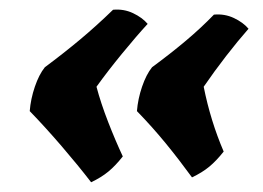

<svg xmlns="http://www.w3.org/2000/svg" viewBox="-20 -433 539 394"><path d="M212 -413Q234 -415 253 -406Q272 -397 283 -384Q260 -359 230.5 -323Q201 -287 178 -255Q187 -221 202 -182.5Q217 -144 232 -112Q217 -93 202.5 -81Q188 -69 167 -59Q140 -94 106.5 -133Q73 -172 41 -205Q43 -230 51.5 -255Q60 -280 72 -295Q111 -324 144.5 -352Q178 -380 212 -413ZM419 -403Q441 -405 460 -396Q479 -387 490 -374Q468 -349 444 -318Q420 -287 398 -255Q412 -185 439 -122Q424 -103 409.5 -91Q395 -79 374 -69Q347 -106 320 -139Q293 -172 261 -205Q263 -230 271.5 -255Q280 -280 292 -295Q330 -323 361.5 -349.5Q393 -376 419 -403Z"/></svg>

Font: Vollkorn Black
Style: Italic
Weight: 900
Italic angle: -11°
Designer: Friedrich Althausen
Foundry: Friedrich Althausen
Version: Version 5.000; ttfautohint (v1.8.3)